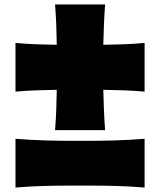

<svg xmlns="http://www.w3.org/2000/svg" viewBox="-20 -843 727 872"><path d="M230 -252Q233.9 -300.3 235.6 -346.4Q237.3 -392.6 237.8 -435.1Q194.3 -434.6 147.2 -432.9Q100.1 -431.2 50.3 -426.8V-647.9Q100.1 -643.6 147.2 -641.8Q194.3 -640.1 237.8 -639.6Q237.3 -682.1 235.6 -728.3Q233.9 -774.4 230 -822.8H457.5Q453.6 -774.4 451.9 -728.3Q450.2 -682.1 449.2 -639.6Q492.7 -640.1 539.8 -641.8Q586.9 -643.6 636.7 -647.9V-426.8Q586.9 -431.2 539.8 -432.9Q492.7 -434.6 449.2 -435.1Q450.2 -392.6 451.9 -346.4Q453.6 -300.3 457.5 -252ZM50.3 8.8V-212.9Q114.7 -207.5 174.8 -205.6Q234.9 -203.6 288.1 -203.6H398.9Q452.1 -203.6 512.2 -205.6Q572.3 -207.5 636.7 -212.9V8.8Q572.3 3.4 512.2 1.7Q452.1 0 398.9 0H288.1Q234.9 0 174.8 1.7Q114.7 3.4 50.3 8.8Z"/></svg>

Font: Pinar-DS1-FD Black
Style: Regular
Weight: 900
Designer: Amin Abedi
Version: Version 2.000